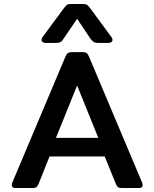

<svg xmlns="http://www.w3.org/2000/svg" viewBox="-20 -941 773 961"><path d="M188 -741Q188 -750 195 -758L299 -899Q310 -913 315.5 -917Q321 -921 337 -921H394Q410 -921 416 -916.5Q422 -912 432 -899L536 -758Q543 -750 543 -741Q543 -734 537 -730Q531 -726 521 -726H474Q457 -726 449.5 -730.5Q442 -735 433 -747L366 -847L298 -747Q291 -735 283 -730.5Q275 -726 258 -726H211Q201 -726 194.5 -730Q188 -734 188 -741ZM39 -15Q39 -21 42 -28L306 -654Q312 -669 319 -674.5Q326 -680 339 -680H394Q408 -680 414.5 -674.5Q421 -669 427 -654L691 -28Q694 -21 694 -15Q694 0 677 0H590Q577 0 571.5 -3.5Q566 -7 561 -18L504 -158H228L172 -18Q167 -7 161.5 -3.5Q156 0 143 0H56Q39 0 39 -15ZM472 -251 366 -513 260 -251Z"/></svg>

Font: Mitr
Style: Regular
Weight: 400
Designer: Thanarat Vachiruckul
Foundry: Cadson Demak
Version: Version 1.003